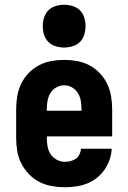

<svg xmlns="http://www.w3.org/2000/svg" viewBox="-20 -780 540 808"><path d="M252 8Q225 8 197.5 3Q170 -2 145.5 -14.5Q121 -27 101.5 -47.5Q82 -68 69.5 -92.5Q57 -117 52.5 -144.5Q48 -172 48 -200V-320Q48 -347 52.5 -374.5Q57 -402 69 -427Q81 -452 100 -472Q119 -492 143.5 -505Q168 -518 195.5 -523Q223 -528 250 -528Q277 -528 304.5 -523Q332 -518 356.5 -505Q381 -492 400 -472Q419 -452 431 -427Q443 -402 447.5 -374.5Q452 -347 452 -320V-206H177V-200Q177 -182 180 -164.5Q183 -147 192.5 -132Q202 -117 218.5 -108Q235 -99 252 -99Q265 -99 277 -102Q289 -105 299 -112Q309 -119 314.5 -130.5Q320 -142 321 -154H450Q449 -130 441 -107.5Q433 -85 419.5 -65.5Q406 -46 387 -31Q368 -16 346 -7.5Q324 1 300 4.5Q276 8 252 8ZM323 -314V-320Q323 -338 320 -355.5Q317 -373 308 -388Q299 -403 283.5 -412Q268 -421 250 -421Q232 -421 216.5 -412Q201 -403 192 -388Q183 -373 180 -355.5Q177 -338 177 -320V-314ZM250 -580Q232 -580 214 -585.5Q196 -591 183.5 -603.5Q171 -616 165.5 -634Q160 -652 160 -670Q160 -688 165.5 -706Q171 -724 183.5 -736.5Q196 -749 214 -754.5Q232 -760 250 -760Q268 -760 286 -754.5Q304 -749 316.5 -736.5Q329 -724 334.5 -706Q340 -688 340 -670Q340 -652 334.5 -634Q329 -616 316.5 -603.5Q304 -591 286 -585.5Q268 -580 250 -580Z"/></svg>

Font: Iosevka SS18 Heavy
Style: Regular
Weight: 900
Monospace: yes
Designer: Belleve Invis
Foundry: Belleve Invis
Version: Version 25.1.1; ttfautohint (v1.8.4)